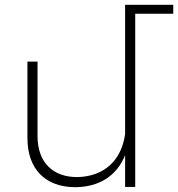

<svg xmlns="http://www.w3.org/2000/svg" viewBox="-20 -777 740 798"><path d="M700 -757H500V-220C485 -111 414 -44 303 -41C198 -40 136 -104 136 -211V-521H94V-203C94 -75 168 1 293 1C393 0 465 -46 500 -132V0H542V-720H700Z"/></svg>

Font: Montserrat arm ExtraLight
Style: Regular
Weight: 275
Designer: Julieta Ulanovsky
Foundry: Julieta Ulanovsky
Version: Version 6.000;PS 006.000;hotconv 1.0.88;makeotf.lib2.5.64775